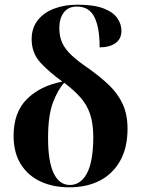

<svg xmlns="http://www.w3.org/2000/svg" viewBox="-20 -789 603 819"><path d="M276 10Q206 10 152.5 -15Q99 -40 68.5 -89Q38 -138 38 -210Q38 -310 95 -366.5Q152 -423 246 -441Q189 -482 152 -522.5Q115 -563 115 -622Q115 -669 140.5 -702Q166 -735 210.5 -752Q255 -769 311 -769Q381 -769 422 -753Q463 -737 480.5 -711.5Q498 -686 498 -658Q498 -623 472.5 -605Q447 -587 405 -587Q405 -672 382.5 -716.5Q360 -761 308 -761Q271 -761 252 -735.5Q233 -710 233 -670Q233 -633 245.5 -606Q258 -579 284.5 -554Q311 -529 355 -499Q406 -463 444 -427Q482 -391 503 -346Q524 -301 524 -240Q524 -159 492.5 -103Q461 -47 405.5 -18.5Q350 10 276 10ZM278 0Q324 0 350.5 -49Q377 -98 378 -201Q378 -261 364.5 -301.5Q351 -342 323.5 -373Q296 -404 254 -436Q227 -407 206 -352Q185 -297 185 -200Q185 -100 209 -50Q233 0 278 0Z"/></svg>

Font: Noto Serif Display SemiCondensed
Style: Bold
Weight: 700
Width: 4
Designer: Monotype Design Team
Foundry: Monotype Imaging Inc.
Version: Version 2.009